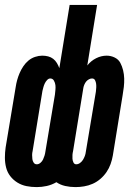

<svg xmlns="http://www.w3.org/2000/svg" viewBox="-25 -755 545 783"><path d="M125 8Q103 8 83 4Q63 0 46 -10.5Q29 -21 17 -36.5Q5 -52 0 -71.5Q-5 -91 -5 -112Q-5 -133 -2 -154L39 -400Q41 -414 45 -428.5Q49 -443 55 -457Q61 -471 70 -484.5Q79 -498 91 -508Q103 -518 118 -523Q133 -528 147 -528Q160 -528 171.5 -525Q183 -522 192 -515Q201 -508 207 -498Q213 -488 217 -477L259 -735H371L331 -488Q346 -507 367 -517.5Q388 -528 410 -528Q427 -528 442.5 -520.5Q458 -513 465.5 -499Q473 -485 477 -468.5Q481 -452 481.5 -435Q482 -418 480 -400.5Q478 -383 475 -366L435 -120Q432 -103 426 -86Q420 -69 409.5 -53.5Q399 -38 384.5 -25.5Q370 -13 353 -5.5Q336 2 318 5Q300 8 283 8Q261 8 241 3.5Q221 -1 205 -12Q186 -1 165.5 3.5Q145 8 125 8ZM286 -85Q294 -85 301.5 -90.5Q309 -96 313.5 -103.5Q318 -111 321 -119Q324 -127 325 -136L366 -381Q367 -389 367.5 -397.5Q368 -406 367 -413.5Q366 -421 362.5 -428Q359 -435 350 -435Q344 -435 337.5 -431.5Q331 -428 326.5 -422.5Q322 -417 319 -410Q316 -403 315 -397L273 -139Q271 -131 270.5 -123Q270 -115 270.5 -107.5Q271 -100 274.5 -92.5Q278 -85 286 -85ZM125 -85Q133 -85 140 -91Q147 -97 150.5 -104.5Q154 -112 156.5 -120Q159 -128 160 -136L199 -369Q200 -379 201 -388.5Q202 -398 201 -407.5Q200 -417 195 -426Q190 -435 180 -435Q173 -435 167 -428.5Q161 -422 157.5 -414.5Q154 -407 152 -399.5Q150 -392 148 -384L108 -139Q106 -131 106 -122.5Q106 -114 107 -106Q108 -98 112.5 -91.5Q117 -85 125 -85Z"/></svg>

Font: Iosevka Curly Heavy
Style: Italic
Weight: 900
Italic angle: -9°
Monospace: yes
Designer: Belleve Invis
Foundry: Belleve Invis
Version: Version 22.1.2; ttfautohint (v1.8.4)